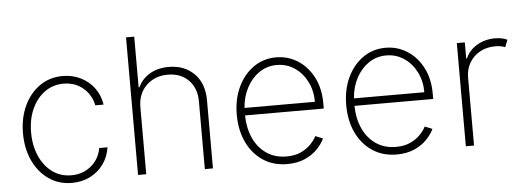

<svg xmlns="http://www.w3.org/2000/svg" viewBox="-49 -863 2754 1011"><g transform="rotate(-5 1328.0 -357.5)"><path d="M294.4 11.4Q224.8 11.4 171.9 -25.6Q119 -62.5 89.3 -126.2Q59.7 -190 59.7 -271Q59.7 -351.9 89.5 -415.8Q119.3 -479.8 172.2 -516.7Q225.1 -553.6 294 -553.6Q345.9 -553.6 388.7 -532.3Q431.5 -511 459.7 -473.2Q487.9 -435.4 495.7 -384.9H451.7Q441.4 -440 398.6 -476.6Q355.8 -513.1 294.4 -513.1Q239 -513.1 195.7 -482.1Q152.3 -451 127.5 -396.5Q102.6 -342 102.6 -271.7Q102.6 -202.4 126.8 -147.4Q150.9 -92.3 194.2 -60.5Q237.6 -28.8 294.4 -28.8Q354.4 -28.8 398.3 -64.3Q442.1 -99.8 452.8 -159.1H496.8Q489 -108.7 461.3 -70.3Q433.6 -32 390.6 -10.3Q347.7 11.4 294.4 11.4Z M687.5 -353.7V0H644.2V-727.3H687.5V-459.2H691.8Q710.9 -501.8 753 -527.2Q795.1 -552.6 854 -552.6Q936.8 -552.6 988.5 -501.1Q1040.1 -449.6 1040.1 -359.7V0H997.2V-358Q997.2 -427.9 955.6 -470.2Q914.1 -512.4 845.9 -512.4Q777 -512.4 732.2 -468.8Q687.5 -425.1 687.5 -353.7Z M1432.5 11.4Q1358.7 11.4 1304 -25.2Q1249.3 -61.8 1219.5 -125.4Q1189.6 -188.9 1189.6 -270.2Q1189.6 -351.9 1219.6 -415.8Q1249.6 -479.8 1302.2 -516.7Q1354.8 -553.6 1422.2 -553.6Q1483.3 -553.6 1534.8 -521.5Q1586.3 -489.3 1617.5 -430.2Q1648.8 -371.1 1648.8 -290.1V-263.1H1232.6Q1233.7 -196 1257.6 -143.1Q1281.6 -90.2 1326.2 -59.5Q1370.7 -28.8 1432.5 -28.8Q1476.9 -28.8 1508.7 -43.9Q1540.5 -58.9 1561.1 -80.6Q1581.7 -102.3 1591.6 -122.5L1631 -106.5Q1618.6 -79.2 1592.5 -51.8Q1566.4 -24.5 1526.5 -6.6Q1486.5 11.4 1432.5 11.4ZM1233.3 -302.6H1605.5Q1605.5 -361.9 1581.3 -409.4Q1557.2 -457 1515.6 -485.1Q1474.1 -513.1 1422.2 -513.1Q1370.4 -513.1 1329.4 -485.3Q1288.4 -457.4 1263 -409.6Q1237.6 -361.9 1233.3 -302.6Z M2011 11.4Q1937.1 11.4 1882.5 -25.2Q1827.8 -61.8 1797.9 -125.4Q1768.1 -188.9 1768.1 -270.2Q1768.1 -351.9 1798.1 -415.8Q1828.1 -479.8 1880.7 -516.7Q1933.2 -553.6 2000.7 -553.6Q2061.8 -553.6 2113.3 -521.5Q2164.8 -489.3 2196 -430.2Q2227.3 -371.1 2227.3 -290.1V-263.1H1811.1Q1812.1 -196 1836.1 -143.1Q1860.1 -90.2 1904.7 -59.5Q1949.2 -28.8 2011 -28.8Q2055.4 -28.8 2087.2 -43.9Q2119 -58.9 2139.6 -80.6Q2160.2 -102.3 2170.1 -122.5L2209.5 -106.5Q2197.1 -79.2 2171 -51.8Q2144.9 -24.5 2104.9 -6.6Q2065 11.4 2011 11.4ZM1811.8 -302.6H2183.9Q2183.9 -361.9 2159.8 -409.4Q2135.7 -457 2094.1 -485.1Q2052.6 -513.1 2000.7 -513.1Q1948.9 -513.1 1907.8 -485.3Q1866.8 -457.4 1841.4 -409.6Q1816.1 -361.9 1811.8 -302.6Z M2376.8 0V-545.5H2419V-460.2H2422.9Q2440.7 -502.1 2482.8 -527.5Q2524.9 -552.9 2579.2 -552.9Q2616.5 -552.9 2643.8 -539.8L2628.9 -501.8Q2606.5 -511 2576.7 -511Q2531.2 -511 2495.9 -491.5Q2460.6 -471.9 2440.3 -437.7Q2420.1 -403.4 2420.1 -359.4V0Z"/></g></svg>

Font: Inter UI Extra Light
Style: Regular
Weight: 200
Designer: Rasmus Andersson
Foundry: rsms
Version: 3.2;8d6f07862